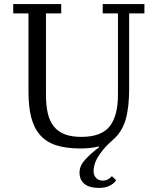

<svg xmlns="http://www.w3.org/2000/svg" viewBox="-20 -718 775 944"><path d="M466 206Q447 206 429.5 202Q412 198 399 189Q386 180 378.5 165.5Q371 151 371 130Q371 97 399 66.5Q427 36 467 6L465 2Q446 7 423 9.5Q400 12 375 12Q307 12 258.5 -3Q210 -18 179 -52Q148 -86 134 -139Q120 -192 120 -269V-652H45V-698H281V-652H206V-253Q206 -200 215 -161Q224 -122 244.5 -96.5Q265 -71 298 -58Q331 -45 380 -45Q478 -45 519 -96.5Q560 -148 560 -253V-652H485V-698H690V-652H615V-282Q615 -189 597.5 -129.5Q580 -70 538 -33Q507 -6 487.5 17.5Q468 41 457.5 60.5Q447 80 443.5 96Q440 112 440 123Q440 144 452.5 157Q465 170 485 170Q499 170 510.5 164Q522 158 530 148L551 168Q541 184 519.5 195Q498 206 466 206Z"/></svg>

Font: IBM Plex Serif
Style: Regular
Weight: 400
Designer: Mike Abbink, Paul van der Laan, Pieter van Rosmalen
Foundry: Bold Monday
Version: Version 2.6